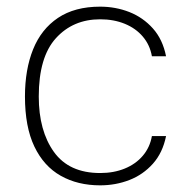

<svg xmlns="http://www.w3.org/2000/svg" viewBox="-20 -547 580 577"><path d="M281 10Q213.5 10 162.5 -18.8Q111.5 -47.5 83.2 -106.8Q55 -166 55 -257Q55 -338 79.5 -398.8Q104 -459.5 154.2 -493.2Q204.5 -527 281 -527Q327.5 -527 368.8 -510.8Q410 -494.5 439.5 -461.5Q469 -428.5 479 -378H436.5Q430.5 -412 409.2 -437Q388 -462 355 -475.5Q322 -489 281 -489Q199.5 -489 148 -432.2Q96.5 -375.5 96.5 -257Q96.5 -154 142 -90.5Q187.5 -27 281 -27Q322 -27 355 -40.5Q388 -54 409.2 -79Q430.5 -104 436.5 -138H479Q469 -88 439.5 -55Q410 -22 368.8 -6Q327.5 10 281 10Z"/></svg>

Font: Public Sans Thin Thin
Style: Regular
Weight: 250
Version: Version 2.001